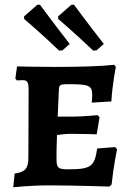

<svg xmlns="http://www.w3.org/2000/svg" viewBox="-20 -784 552 812"><path d="M230 -570 244 -571 275 -598C214 -676 149 -764 149 -764H138L82 -715V-704C82 -704 156 -641 230 -570ZM374 -570 388 -571 419 -598C358 -676 293 -764 293 -764H282L226 -715V-704C226 -704 300 -641 374 -570ZM36 8C36 8 109 0 184 0C291 0 443 5 443 5L452 -4C460 -82 475 -153 475 -153L467 -162L391 -156C380 -80 365 -68 269 -68C224 -68 219 -74 219 -115C219 -136 219 -165 221 -213C235 -215 259 -218 283 -218C324 -218 389 -216 389 -216L401 -288L393 -297C393 -297 326 -291 298 -291H224L229 -404C230 -426 234 -428 270 -428C358 -428 370 -422 370 -381C370 -370 368 -350 368 -350L451 -355C455 -428 470 -501 470 -501L463 -510C413 -504 325 -501 211 -501C146 -501 52 -503 52 -503L45 -452L51 -444C51 -444 66 -445 75 -445C96 -445 101 -437 101 -403L100 -118C100 -72 87 -56 42 -50Z"/></svg>

Font: Alegreya SC
Style: Bold
Weight: 700
Designer: Juan Pablo del Peral
Foundry: Huerta Tipografica
Version: Version 2.007;PS 002.007;hotconv 1.0.88;makeotf.lib2.5.64775